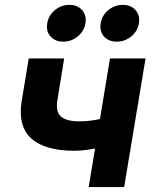

<svg xmlns="http://www.w3.org/2000/svg" viewBox="-20 -760 622 780"><path d="M282.2 -147.5Q162.1 -147.5 106.7 -198Q51.3 -248.5 68.4 -351.1L96.7 -522.5H240.7L213.4 -355Q205.1 -306.6 227.3 -286.9Q249.5 -267.1 301.8 -267.1Q340.3 -267.1 378.4 -274.9Q416.5 -282.7 460.9 -297.4L441.4 -177.7Q421.9 -170.4 395 -163.3Q368.2 -156.2 338.6 -151.9Q309.1 -147.5 282.2 -147.5ZM340.3 0 426.8 -522.5H571.3L484.4 0ZM454.1 -590.8Q420.9 -590.8 402.3 -612.1Q383.8 -633.3 389.2 -665.5Q394 -697.3 419.9 -718.8Q445.8 -740.2 479 -740.2Q512.2 -740.2 530.8 -718.8Q549.3 -697.3 544.4 -665.5Q539.1 -633.3 513.2 -612.1Q487.3 -590.8 454.1 -590.8ZM236.8 -590.8Q203.6 -590.8 185.1 -612.1Q166.5 -633.3 171.9 -665.5Q177.2 -697.3 202.9 -718.8Q228.5 -740.2 261.7 -740.2Q294.9 -740.2 313.7 -718.8Q332.5 -697.3 327.1 -665.5Q321.8 -633.3 295.9 -612.1Q270 -590.8 236.8 -590.8Z"/></svg>

Font: Inter 28pt
Style: Bold Italic
Weight: 700
Italic angle: -9.3988°
Designer: Rasmus Andersson
Foundry: rsms
Version: Version 4.001;git-66647c0bb